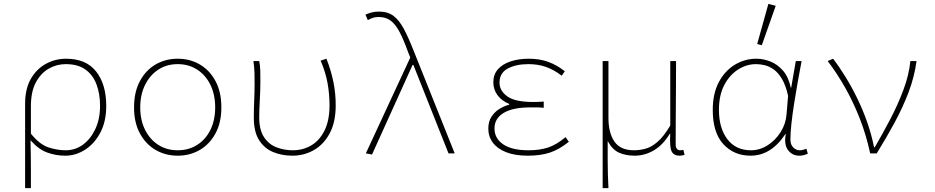

<svg xmlns="http://www.w3.org/2000/svg" viewBox="-20 -794 4840 994"><path d="M110 180V-257Q110 -334 139.5 -385.5Q169 -437 217.5 -463.5Q266 -490 322 -490Q426 -490 478 -423.5Q530 -357 530 -246Q530 -165 499.5 -107.5Q469 -50 420.5 -19Q372 12 318 12Q269 12 224 -4.5Q179 -21 138 -68Q139 -20 139.5 18Q140 56 140 94Q140 132 140 180ZM320 -16Q370 -16 410 -45.5Q450 -75 474 -127Q498 -179 498 -246Q498 -307 480 -356Q462 -405 423 -433.5Q384 -462 320 -462Q274 -462 233 -439Q192 -416 166 -368Q140 -320 140 -244V-102Q185 -46 231 -31Q277 -16 320 -16Z M900 12Q837 12 786 -17.5Q735 -47 704.5 -103Q674 -159 674 -238Q674 -318 704.5 -374.5Q735 -431 786 -460.5Q837 -490 900 -490Q963 -490 1014 -460.5Q1065 -431 1095.5 -374.5Q1126 -318 1126 -238Q1126 -159 1095.5 -103Q1065 -47 1014 -17.5Q963 12 900 12ZM900 -16Q957 -16 1001 -44Q1045 -72 1069.5 -122Q1094 -172 1094 -238Q1094 -304 1069.5 -354.5Q1045 -405 1001 -433.5Q957 -462 900 -462Q843 -462 799.5 -433.5Q756 -405 731 -354.5Q706 -304 706 -238Q706 -172 731 -122Q756 -72 799.5 -44Q843 -16 900 -16Z M1494 12Q1439 12 1393.5 -7Q1348 -26 1321 -69Q1294 -112 1294 -185Q1294 -229 1296 -273Q1298 -317 1298 -360Q1298 -389 1297.5 -415.5Q1297 -442 1292 -478H1322Q1327 -453 1327.5 -427.5Q1328 -402 1328 -372Q1328 -327 1325 -275.5Q1322 -224 1322 -186Q1322 -122 1346.5 -84.5Q1371 -47 1411 -31.5Q1451 -16 1496 -16Q1548 -16 1591 -41Q1634 -66 1660 -118Q1686 -170 1686 -250Q1686 -306 1676 -362.5Q1666 -419 1640 -480L1670 -490Q1694 -429 1706 -370Q1718 -311 1718 -249Q1718 -162 1687 -104Q1656 -46 1605 -17Q1554 12 1494 12Z M1906 6 1874 0 2104 -496 2092 -526Q2069 -590 2048 -629.5Q2027 -669 2002 -687.5Q1977 -706 1940 -706Q1922 -706 1908.5 -701Q1895 -696 1884 -690L1872 -718Q1884 -724 1902 -729Q1920 -734 1942 -734Q1988 -734 2017.5 -711.5Q2047 -689 2071 -644Q2095 -599 2122 -530L2334 0H2302L2120 -458H2116Z M2712 12Q2646 12 2600.5 -6Q2555 -24 2531.5 -55.5Q2508 -87 2508 -128Q2508 -164 2524 -189Q2540 -214 2564.5 -229.5Q2589 -245 2616 -252V-256Q2577 -272 2555.5 -301.5Q2534 -331 2534 -368Q2534 -408 2557.5 -435Q2581 -462 2623 -476Q2665 -490 2718 -490Q2774 -490 2819 -473.5Q2864 -457 2904 -425L2888 -402Q2848 -433 2806.5 -447.5Q2765 -462 2716 -462Q2651 -462 2608.5 -439Q2566 -416 2566 -366Q2566 -324 2606.5 -295Q2647 -266 2740 -266Q2754 -266 2765 -266.5Q2776 -267 2795 -268V-236Q2774 -238 2758.5 -238Q2743 -238 2726 -238Q2635 -238 2587.5 -209.5Q2540 -181 2540 -129Q2540 -77 2585.5 -46.5Q2631 -16 2716 -16Q2773 -16 2816.5 -30Q2860 -44 2908 -84L2925 -60Q2875 -20 2827 -4Q2779 12 2712 12Z M3100 180V-478H3130V-184Q3130 -106 3161 -61Q3192 -16 3262 -16Q3291 -16 3321.5 -24Q3352 -32 3384 -59.5Q3416 -87 3450 -144V-478H3480Q3480 -406 3479.5 -334Q3479 -262 3478.5 -190Q3478 -118 3478 -46Q3478 -31 3484.5 -23.5Q3491 -16 3500 -16Q3503 -16 3507 -16.5Q3511 -17 3518 -18L3524 8Q3518 9 3512 10.5Q3506 12 3498 12Q3468 12 3457 -10.5Q3446 -33 3450 -102H3448Q3411 -42 3364 -15Q3317 12 3266 12Q3221 12 3186 -3Q3151 -18 3126 -64Q3126 -4 3126 34Q3126 72 3127 104.5Q3128 137 3130 180Z M3866 12Q3780 12 3725 -47.5Q3670 -107 3670 -225Q3670 -310 3701.5 -369Q3733 -428 3784.5 -459Q3836 -490 3896 -490Q3932 -490 3968.5 -475.5Q4005 -461 4033.5 -428.5Q4062 -396 4074 -340H4076L4100 -478H4130Q4120 -426 4110 -370Q4100 -314 4091.5 -259.5Q4083 -205 4077.5 -156.5Q4072 -108 4072 -70Q4072 -46 4086.5 -31Q4101 -16 4120 -16Q4129 -16 4138.5 -18.5Q4148 -21 4155 -24L4162 2Q4155 5 4144 8.5Q4133 12 4118 12Q4082 12 4060 -16.5Q4038 -45 4048 -100H4046Q3972 12 3866 12ZM3868 -16Q3913 -16 3953.5 -41.5Q3994 -67 4021 -109.5Q4048 -152 4052 -202L4060 -298Q4048 -352 4028.5 -385Q4009 -418 3985.5 -434.5Q3962 -451 3938.5 -456.5Q3915 -462 3894 -462Q3845 -462 3801 -434Q3757 -406 3729.5 -353.5Q3702 -301 3702 -225Q3702 -131 3745.5 -73.5Q3789 -16 3868 -16ZM3924 -560 3900 -566 3958 -774 3996 -764Z M4485 0Q4464 -97 4430.5 -182Q4397 -267 4355 -341Q4313 -415 4265 -478L4293 -490Q4326 -447 4358.5 -394Q4391 -341 4419.5 -282Q4448 -223 4470 -160Q4492 -97 4505 -32H4509Q4548 -99 4588 -175Q4628 -251 4657 -328.5Q4686 -406 4693 -478H4725Q4714 -396 4684 -317Q4654 -238 4611.5 -159.5Q4569 -81 4519 0Z"/></svg>

Font: Source Code Pro ExtraLight
Style: Regular
Weight: 200
Monospace: yes
Designer: Paul D. Hunt, Teo Tuominen
Foundry: Adobe
Version: Version 1.026;hotconv 1.1.0;makeotfexe 2.6.0